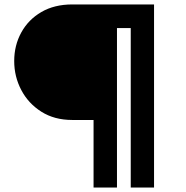

<svg xmlns="http://www.w3.org/2000/svg" viewBox="-20 -845 840 865"><path d="M401.5 0H507V-718.5H569V0H674V-825H305.5Q225 -825 166.2 -790.8Q107.5 -756.5 75.8 -698.5Q44 -640.5 44 -570Q44 -500 75.8 -439.5Q107.5 -379 166.2 -341.8Q225 -304.5 305.5 -304.5H401.5Z"/></svg>

Font: Spartan ExtraBold
Style: Regular
Weight: 800
Designer: Matt Bailey, Mirko Velimirovic
Foundry: Matt Bailey
Version: Version 1.003; ttfautohint (v1.8.3)